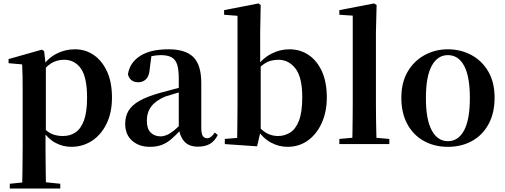

<svg xmlns="http://www.w3.org/2000/svg" viewBox="-20 -839 2940 1118"><path d="M37 259V231L146 220H225L331 231V259ZM109 259Q110 217 110.5 174Q111 131 111.5 90Q112 49 112 14V-309Q112 -358 111.5 -392.5Q111 -427 109 -464L30 -471V-495L224 -550L237 -541L246 -461L247 -455V-76L245 -63V13Q245 48 245.5 89.5Q246 131 246.5 174Q247 217 248 259ZM395 16Q347 16 303.5 -7Q260 -30 224 -82H212L231 -98Q258 -68 285.5 -57.5Q313 -47 347 -47Q388 -47 419.5 -68Q451 -89 469 -138Q487 -187 487 -270Q487 -389 451 -440Q415 -491 353 -491Q321 -491 291 -477.5Q261 -464 224 -421L209 -438H217Q255 -498 306.5 -525Q358 -552 416 -552Q477 -552 525.5 -519Q574 -486 603 -423.5Q632 -361 632 -271Q632 -182 600 -117.5Q568 -53 514.5 -18.5Q461 16 395 16Z M853 16Q790 16 749.5 -19.5Q709 -55 709 -118Q709 -161 728 -193.5Q747 -226 791.5 -251.5Q836 -277 911 -298Q951 -309 1000.5 -322Q1050 -335 1090 -344V-319Q1050 -309 1010 -297.5Q970 -286 943 -277Q889 -255 862 -220.5Q835 -186 835 -136Q835 -90 857 -67.5Q879 -45 916 -45Q932 -45 950.5 -52.5Q969 -60 993.5 -79.5Q1018 -99 1051 -135L1067 -82H1032Q1003 -51 977.5 -29Q952 -7 922.5 4.5Q893 16 853 16ZM1132 15Q1081 15 1054 -14.5Q1027 -44 1021 -94V-97V-381Q1021 -435 1011 -464.5Q1001 -494 978 -506Q955 -518 916 -518Q890 -518 863 -512Q836 -506 800 -491L862 -516L852 -439Q849 -396 830.5 -378Q812 -360 786 -360Q737 -360 725 -406Q735 -474 795.5 -513Q856 -552 961 -552Q1061 -552 1106.5 -506Q1152 -460 1152 -356V-95Q1152 -60 1161 -47Q1170 -34 1186 -34Q1197 -34 1207 -41Q1217 -48 1231 -67L1248 -53Q1230 -17 1202 -1Q1174 15 1132 15Z M1289 0V-30L1361 -36Q1362 -65 1362 -100.5Q1362 -136 1362.5 -171.5Q1363 -207 1363 -235V-747L1285 -753V-780L1485 -819L1498 -810L1495 -651V-465L1498 -455V-79V-77L1477 13ZM1654 16Q1603 16 1556.5 -9.5Q1510 -35 1474 -89H1463L1482 -106Q1511 -74 1539 -60.5Q1567 -47 1599 -47Q1636 -47 1668.5 -66.5Q1701 -86 1720.5 -135.5Q1740 -185 1740 -273Q1740 -389 1700.5 -440Q1661 -491 1601 -491Q1581 -491 1559.5 -486Q1538 -481 1514.5 -464.5Q1491 -448 1460 -414L1447 -443H1467Q1508 -499 1559 -525.5Q1610 -552 1665 -552Q1728 -552 1777 -519Q1826 -486 1854.5 -423.5Q1883 -361 1883 -271Q1883 -189 1854 -124Q1825 -59 1773.5 -21.5Q1722 16 1654 16Z M1956 0V-30L2067 -40H2130L2247 -30V0ZM2031 0Q2032 -35 2032.5 -75Q2033 -115 2033.5 -156.5Q2034 -198 2034 -235V-748L1956 -753V-780L2158 -819L2173 -810L2169 -651V-235Q2169 -198 2169.5 -156.5Q2170 -115 2171 -75Q2172 -35 2173 0Z M2588 16Q2509 16 2447.5 -18.5Q2386 -53 2351.5 -117Q2317 -181 2317 -270Q2317 -359 2354 -422Q2391 -485 2453 -518.5Q2515 -552 2588 -552Q2662 -552 2724 -519Q2786 -486 2823 -423Q2860 -360 2860 -270Q2860 -181 2825 -116.5Q2790 -52 2728.5 -18Q2667 16 2588 16ZM2588 -17Q2649 -17 2682.5 -80Q2716 -143 2716 -268Q2716 -394 2682.5 -456Q2649 -518 2588 -518Q2528 -518 2494 -456Q2460 -394 2460 -268Q2460 -143 2494 -80Q2528 -17 2588 -17Z"/></svg>

Font: Noto Serif TC
Style: Bold
Weight: 700
Designer: Ryoko NISHIZUKA 西塚涼子 (kana & ideographs); Frank Grießhammer (Latin, Greek & Cyrillic); Wenlong ZHANG 张文龙 (bopomofo); San
Foundry: Adobe
Version: Version 2.002-H1;hotconv 1.1.0;makeotfexe 2.6.0